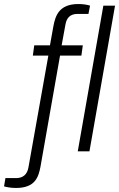

<svg xmlns="http://www.w3.org/2000/svg" viewBox="-103 -751 591 953"><path d="M-24 182C71 182 88 129 98 76L195 -475H301L308 -526H203L222 -630C228 -663 246 -682 282 -682H336L344 -723C329 -728 308 -731 286 -731C190 -731 172 -673 162 -621L145 -526H67L60 -475H137L38 81C32 114 12 133 -23 133H-76L-83 174C-70 178 -48 182 -24 182ZM283 0H341L468 -723H410Z"/></svg>

Font: Archivo ExtraLight
Style: Italic
Weight: 200
Italic angle: -10°
Designer: Hector Gatti
Foundry: Omnibus-Type
Version: Version 2.001